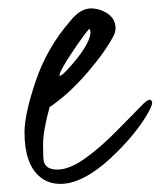

<svg xmlns="http://www.w3.org/2000/svg" viewBox="-20 -421 384 459"><path d="M122.1 -239.3Q131.8 -240.7 164.1 -281.2Q196.3 -321.8 196.3 -344.7Q196.3 -348.1 193.8 -352.5Q184.1 -342.8 153.1 -296.9Q122.1 -251 122.1 -239.3ZM316.4 -166.5Q340.8 -192.9 343.8 -175.8Q343.8 -169.4 335.9 -154.8Q312 -110.4 262.7 -60.5Q184.6 18.6 124.5 18.6Q96.2 18.6 76.2 2.4Q38.6 -28.3 38.6 -104.5Q38.6 -147.9 65.2 -226.8Q91.8 -305.7 147 -369.6Q171.4 -400.9 197.8 -400.9Q210.4 -400.9 224.1 -395.5Q256.3 -382.3 256.3 -353Q256.3 -348.6 253.4 -338.9Q233.4 -299.3 189 -247.6Q144.5 -195.8 98.6 -165Q83 -108.4 83 -76.7Q83 -44.9 84.5 -36.1Q88.9 -15.6 117.2 -15.6Q145.5 -15.6 182.6 -41.7Q219.7 -67.9 261.7 -110.8Q303.7 -153.8 309.3 -159.2Q314.9 -164.6 316.4 -166.5Z"/></svg>

Font: Kristi
Style: Regular
Weight: 400
Italic angle: -15°
Version: Version 1.004